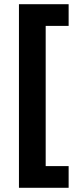

<svg xmlns="http://www.w3.org/2000/svg" viewBox="-20 -734 371 912"><path d="M70 158V-714H306V-611H197V55H306V158Z"/></svg>

Font: Noto Sans Adlam
Style: Regular
Weight: 400
Designer: Mark Jamra, Neil Patel
Foundry: JamraPatel LLC
Version: Version 3.001